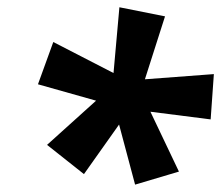

<svg xmlns="http://www.w3.org/2000/svg" viewBox="-20 -788 606 526"><path d="M432.1 -743.2 307.1 -768.1 291 -587.9 126 -672.9 84 -557.1 243.2 -512.2 108.9 -391.1 210 -311 306.2 -446.8 350.1 -282.2 470.2 -317.9 392.1 -481.9 557.1 -460.9 565.9 -585 377 -570.8Z"/></svg>

Font: OpenSans
Style: Bold Italic
Weight: 700
Italic angle: -12°
Foundry: Ascender Corporation
Version: Version 1.10; ttfautohint (v1.2) -l 8 -r 50 -G 200 -x 14 -D 